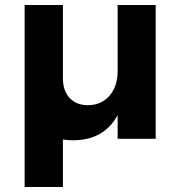

<svg xmlns="http://www.w3.org/2000/svg" viewBox="-20 -558 721 772"><path d="M453 -538H606V0H453V-95Q398 6 273 6Q252 6 233 3V194H79V-538H233V-244Q233 -193 260 -164Q287 -135 334 -135Q389 -136 421 -174Q453 -212 453 -272Z"/></svg>

Font: Montserrat-Arabic SemiBold
Style: Regular
Weight: 600
Designer: Mohamed Gaber
Foundry: Kief Type Foundry
Version: Version 5.008;PS 005.008;hotconv 1.0.88;makeotf.lib2.5.64775